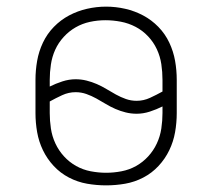

<svg xmlns="http://www.w3.org/2000/svg" viewBox="-20 -551 640 579"><path d="M300 8Q271 8 242.5 3Q214 -2 188 -15.5Q162 -29 142 -50.5Q122 -72 109.5 -98Q97 -124 92 -152.5Q87 -181 87 -210V-310Q87 -339 92 -367.5Q97 -396 109.5 -422.5Q122 -449 142.5 -470Q163 -491 188.5 -504.5Q214 -518 242.5 -524.5Q271 -531 300 -531Q329 -531 357.5 -524.5Q386 -518 411.5 -504.5Q437 -491 457.5 -470Q478 -449 490.5 -422.5Q503 -396 508 -367.5Q513 -339 513 -310V-210Q513 -181 508 -152.5Q503 -124 490.5 -98Q478 -72 458 -50.5Q438 -29 412 -15.5Q386 -2 357.5 3Q329 8 300 8ZM392 -247Q413 -247 432.5 -256Q452 -265 470 -275V-310Q470 -334 466.5 -357.5Q463 -381 453 -402.5Q443 -424 426.5 -441.5Q410 -459 389 -470Q368 -481 344.5 -485.5Q321 -490 298 -490Q274 -490 251 -485Q228 -480 208 -468.5Q188 -457 172 -439.5Q156 -422 146.5 -401Q137 -380 133.5 -356.5Q130 -333 130 -310V-290Q148 -299 168 -305.5Q188 -312 208 -312Q225 -312 241 -308Q257 -304 272 -297.5Q287 -291 301 -282.5Q315 -274 329.5 -266Q344 -258 359.5 -252.5Q375 -247 392 -247ZM300 -30Q323 -30 346.5 -34.5Q370 -39 390.5 -50.5Q411 -62 427 -79.5Q443 -97 453 -118.5Q463 -140 466.5 -163.5Q470 -187 470 -210V-230Q452 -221 432 -214.5Q412 -208 392 -208Q375 -208 359 -212Q343 -216 328 -222.5Q313 -229 299 -237.5Q285 -246 270.5 -254Q256 -262 240.5 -267.5Q225 -273 208 -273Q187 -273 167.5 -264Q148 -255 130 -245V-210Q130 -187 133.5 -163.5Q137 -140 147 -118.5Q157 -97 173 -79.5Q189 -62 209.5 -50.5Q230 -39 253.5 -34.5Q277 -30 300 -30Z"/></svg>

Font: Zed Sans Extralight Extended
Style: Regular
Weight: 200
Width: 7
Designer: Belleve Invis
Foundry: Belleve Invis
Version: Version 1.0.0; ttfautohint (v1.8.4)